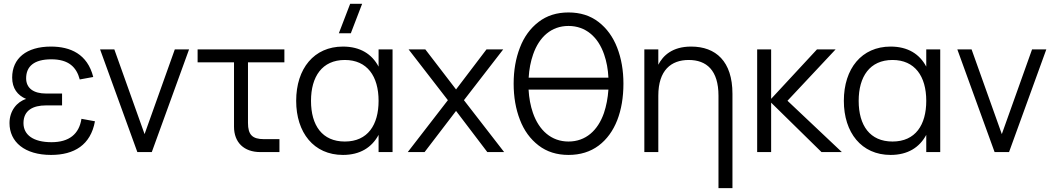

<svg xmlns="http://www.w3.org/2000/svg" viewBox="-20 -800 5544 1010"><path d="M248.5 15C370.5 15 457 -37.5 479.5 -162L408.5 -175C396 -94.5 343.5 -52 251 -52C155 -52 103.5 -90.5 103.5 -152.5C103.5 -220.5 155 -245.5 221.5 -245.5H306.5V-308H221.5C157.5 -308 117.5 -335.5 117.5 -388C117.5 -451 159.5 -488 250 -488C341.5 -488 382.5 -446.5 399.5 -382L470.5 -395C440 -516 350 -555 248 -555C118.5 -555 44 -492.5 44 -392C44 -335.5 72 -298.5 117.5 -279.5C69 -264.5 30 -217 30 -152.5C30 -53.5 109.5 15 248.5 15Z M778.5 0 974.5 -540H899.5L740.5 -94.5L581.5 -540H506.5L702.5 0Z M1019.5 -472H1211V-133.5C1211 -50.5 1263.5 0 1349.5 0H1450V-68H1369C1307 -68 1284.5 -91.5 1284.5 -153.5V-472H1476V-540H1019.5Z M1885 -780H1822L1762.5 -625H1825.5ZM1971.5 -540V-449.5C1936.5 -515.5 1875 -555 1784 -555C1632 -555 1538 -439.5 1538 -269.5C1538 -102.5 1630.5 15 1784 15C1874.5 15 1936 -24.5 1971.5 -90.5V0H2045V-540ZM1794 -484.5C1911 -484.5 1971.5 -399.5 1971.5 -269.5C1971.5 -143.5 1915 -55.5 1794 -55.5C1675.5 -55.5 1616 -139.5 1616 -269.5C1616 -397 1674.5 -484.5 1794 -484.5Z M2213.5 0 2379 -216.5 2543.5 0H2632L2420.5 -273L2627 -540H2539L2379 -329.5L2217.5 -540H2129.5L2336 -273L2125 0Z M2970.5 15C3032.5 15 3085.5 -1.5 3129 -34C3216 -99 3259.5 -216.5 3259.5 -360C3259.5 -429.5 3248.5 -493 3226.5 -549.5C3204.5 -606 3172 -651 3128.5 -684.5C3085 -718 3032.5 -734.5 2970.5 -734.5C2909 -734.5 2856.5 -718 2813 -684.5C2769.5 -651 2736.5 -606 2715 -549.5C2693 -493 2682 -429.5 2682 -360C2682 -290 2693 -226.5 2715 -170C2736.5 -113.5 2769.5 -68.5 2813 -35C2856.5 -1.5 2909 15 2970.5 15ZM2761 -391.5C2763.5 -436 2771.5 -476.5 2784.5 -514C2816.5 -606 2880.5 -663.5 2970.5 -663.5C3061 -663.5 3126.5 -605.5 3158 -513.5C3171 -476 3178.5 -435.5 3180.5 -391.5ZM2970.5 -55.5C2880.5 -55.5 2815.5 -114 2783.5 -206C2770.5 -243.5 2763 -284.5 2760.5 -328.5H3180.5C3177.5 -284 3169.5 -243 3157 -205.5C3125 -113.5 3061 -55.5 2970.5 -55.5Z M3759.5 189.5H3833V-306.5C3833 -477.5 3745.5 -555 3615.5 -555C3517 -555 3467.5 -507.5 3443 -459.5V-540H3369.5V0H3443V-296.5C3443 -431 3510.5 -484.5 3603 -484.5C3696.5 -484.5 3759.5 -430.5 3759.5 -296.5Z M3963 0H4036.5V-260L4301.5 0H4408.5L4122.5 -270L4375.5 -540H4277.5L4036.5 -280V-540H3963Z M4852.5 -540V-449.5C4817.5 -515.5 4756 -555 4665 -555C4513 -555 4419 -439.5 4419 -269.5C4419 -102.5 4511.5 15 4665 15C4755.5 15 4817 -24.5 4852.5 -90.5V0H4926V-540ZM4675 -484.5C4792 -484.5 4852.5 -399.5 4852.5 -269.5C4852.5 -143.5 4796 -55.5 4675 -55.5C4556.5 -55.5 4497 -139.5 4497 -269.5C4497 -397 4555.5 -484.5 4675 -484.5Z M5288 0 5484 -540H5409L5250 -94.5L5091 -540H5016L5212 0Z"/></svg>

Font: Vela Sans
Style: Regular
Weight: 400
Designer: Principal design: Mikhail Sharanda - project Manrope.
Design modification: Ravid Balaliev
Foundry: Mikhail Sharanda
Version: Version 1.001